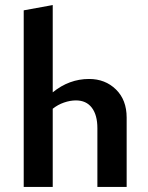

<svg xmlns="http://www.w3.org/2000/svg" viewBox="-20 -741 585 761"><path d="M482 -275V0H366V-233Q366 -285 344 -314Q322 -343 281 -343Q258 -343 233.5 -334.5Q209 -326 189 -310V0H74V-700L189 -721V-375Q254 -428 333 -428Q397 -428 439.5 -386.5Q482 -345 482 -275Z"/></svg>

Font: Ysabeau Infant
Style: Bold
Weight: 700
Designer: Christian Thalmann (Catharsis Fonts)
Version: Version 0.003